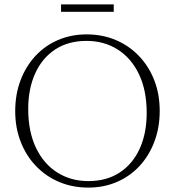

<svg xmlns="http://www.w3.org/2000/svg" viewBox="-20 -841 794 871"><path d="M373 -685Q444.5 -685 505 -659.5Q565.5 -634 610.2 -587.2Q655 -540.5 679.8 -477.2Q704.5 -414 704.5 -338Q704.5 -262.5 680.5 -198.8Q656.5 -135 613 -88Q569.5 -41 510.2 -15.5Q451 10 380.5 10Q309 10 248.5 -15.5Q188 -41 143.2 -87.8Q98.5 -134.5 73.8 -198Q49 -261.5 49 -337Q49 -412.5 73 -476.2Q97 -540 140.5 -587Q184 -634 243.5 -659.5Q303 -685 373 -685ZM381 -19.5Q464 -19.5 523.2 -58.5Q582.5 -97.5 614 -167.2Q645.5 -237 645.5 -328.5Q645.5 -431 610.5 -504.2Q575.5 -577.5 513.8 -616.5Q452 -655.5 372.5 -655.5Q289.5 -655.5 230.2 -616.5Q171 -577.5 139.5 -507.8Q108 -438 108 -346.5Q108 -244.5 143 -171Q178 -97.5 239.8 -58.5Q301.5 -19.5 381 -19.5ZM257 -787.5V-821H496V-787.5Z"/></svg>

Font: Newsreader 24pt Light
Style: Regular
Weight: 300
Designer: Hugues Gentile
Foundry: Production Type
Version: Version 1.003